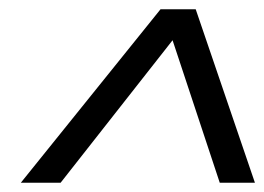

<svg xmlns="http://www.w3.org/2000/svg" viewBox="-20 -724 571 415"><path d="M25 -329 327 -704H403L531 -329H455L353 -637L111 -329Z"/></svg>

Font: Prodigy Sans
Style: Italic
Weight: 400
Italic angle: -13°
Designer: Wei Huang
Foundry: Wei Huang
Version: Version 1.003; ttfautohint (v1.8.3)